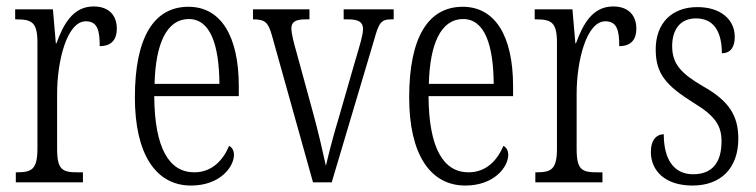

<svg xmlns="http://www.w3.org/2000/svg" viewBox="-20 -565 2343 595"><path d="M29 0H237V-31H221C174 -31 157 -38 157 -103V-275C157 -375 187 -499 246 -499C283 -499 289 -469 289 -422C327 -422 342 -444 342 -476C342 -516 319 -545 270 -545C205 -545 176 -488 155 -431H153L144 -536H27V-505H30C78 -505 96 -497 96 -433V-105C96 -39 78 -31 31 -31H29Z M572 10C662 10 705 -48 705 -85C705 -100 698 -109 690 -113C672 -70 638 -31 582 -31C504 -31 459 -106 458 -267H720V-298C720 -454 664 -544 564 -544C458 -544 398 -451 398 -263C398 -89 462 10 572 10ZM660 -305H459C462 -430 497 -506 565 -506C633 -506 659 -424 660 -305Z M823 -454 950 0H1008L1139 -440C1154 -495 1161 -505 1193 -505H1200V-536H1045V-505H1059C1092 -505 1105 -496 1105 -475C1105 -457 1096 -428 1080 -374L1033 -211C1010 -135 996 -78 990 -51C982 -88 965 -162 950 -216L898 -406C891 -430 883 -461 883 -477C883 -496 894 -505 927 -505H939V-536H764V-505C801 -505 811 -497 823 -454Z M1422 10C1512 10 1555 -48 1555 -85C1555 -100 1548 -109 1540 -113C1522 -70 1488 -31 1432 -31C1354 -31 1309 -106 1308 -267H1570V-298C1570 -454 1514 -544 1414 -544C1308 -544 1248 -451 1248 -263C1248 -89 1312 10 1422 10ZM1510 -305H1309C1312 -430 1347 -506 1415 -506C1483 -506 1509 -424 1510 -305Z M1639 0H1847V-31H1831C1784 -31 1767 -38 1767 -103V-275C1767 -375 1797 -499 1856 -499C1893 -499 1899 -469 1899 -422C1937 -422 1952 -444 1952 -476C1952 -516 1929 -545 1880 -545C1815 -545 1786 -488 1765 -431H1763L1754 -536H1637V-505H1640C1688 -505 1706 -497 1706 -433V-105C1706 -39 1688 -31 1641 -31H1639Z M2126 10C2215 10 2268 -45 2268 -135C2268 -208 2238 -253 2158 -298C2091 -337 2063 -367 2063 -422C2063 -471 2086 -508 2137 -508C2189 -508 2217 -471 2217 -400C2244 -400 2257 -419 2257 -451C2257 -503 2215 -543 2141 -543C2063 -543 2012 -494 2012 -412C2012 -336 2044 -300 2130 -246C2198 -205 2216 -174 2216 -127C2216 -60 2186 -25 2128 -25C2066 -25 2037 -74 2037 -149C2016 -149 1997 -133 1997 -94C1997 -36 2041 10 2126 10Z"/></svg>

Font: Noto Serif Georgian ExtraCondensed Light
Style: Regular
Weight: 300
Width: 2
Designer: Monotype Design Team, Akaki Razmadze
Foundry: Google LLC
Version: Version 2.003